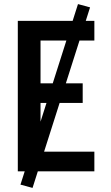

<svg xmlns="http://www.w3.org/2000/svg" viewBox="-20 -837 540 938"><path d="M67 0V-735H441V-639H178V-430H384V-334H178V-96H441V0ZM139 81 80 65 361 -817 420 -801Z"/></svg>

Font: Iosevka SS08 Regular
Style: Bold
Weight: 700
Monospace: yes
Designer: Belleve Invis
Foundry: Belleve Invis
Version: Version 16.3.4; ttfautohint (v1.8.4)